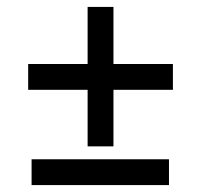

<svg xmlns="http://www.w3.org/2000/svg" viewBox="-20 -538 567 552"><path d="M306.2 -354H477.1V-279.8H306.2V-117.2H231.9V-279.8H61V-354H231.9V-518.1H306.2ZM465.8 -80.1V-5.9H70.8V-80.1Z"/></svg>

Font: Linux Libertine G
Style: Semibold
Weight: 600
Designer: Philipp H. Poll
Foundry: Philipp H. Poll
Version: Version 5.1.1